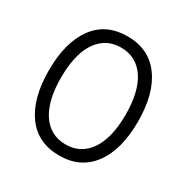

<svg xmlns="http://www.w3.org/2000/svg" viewBox="-157 -817 927 953"><g transform="rotate(30 306.5 -340.5)"><path d="M168.9 -137.2Q121.6 -210 121.6 -340.3Q121.6 -501.5 192.9 -572.8Q237.8 -617.7 306.6 -617.7Q395 -617.7 444.3 -543.5Q491.7 -470.7 491.7 -340.3Q491.7 -210 444.3 -137.2Q395 -63 306.6 -63Q218.3 -63 168.9 -137.2ZM494.1 -593.3Q427.7 -682.1 306.6 -682.1Q184.1 -682.1 118.2 -592.8Q51.3 -501.5 51.3 -340.8Q51.3 -180.2 118.2 -88.9Q184.1 0.5 306.6 0.5Q427.7 0.5 494.1 -88.4Q562 -178.2 562 -340.8Q562 -503.4 494.1 -593.3Z"/></g></svg>

Font: YuPearl-ExtraLight
Style: ExtraLight
Weight: 200
Designer: Max Yao
Foundry: Max-Everyday
Version: Version 1.011; ttfautohint (v1.8.3)